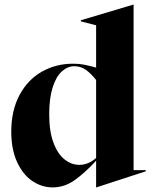

<svg xmlns="http://www.w3.org/2000/svg" viewBox="-20 -800 667 835"><path d="M29 -227Q29 -319 64.5 -386Q100 -453 161.5 -488Q223 -523 298 -523Q325 -523 347 -518.5Q369 -514 398 -506V-690L332 -707V-712L560 -780H561V-60H614V-55L399 15H398V-101Q349 -48 304.5 -16.5Q260 15 209 15Q162 15 121 -12.5Q80 -40 54.5 -95Q29 -150 29 -227ZM325 -83Q364 -83 398 -113V-452Q377 -479 354.5 -495.5Q332 -512 303 -512Q274 -512 249 -489.5Q224 -467 209 -420Q194 -373 194 -302Q194 -229 212.5 -179.5Q231 -130 261 -106.5Q291 -83 325 -83Z"/></svg>

Font: Nyght Serif Bold
Style: Regular
Weight: 700
Designer: Maksym Kobuzan
Version: Version 0.410